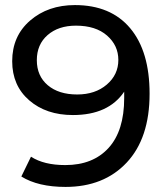

<svg xmlns="http://www.w3.org/2000/svg" viewBox="-20 -728 657 756"><path d="M275 -708Q416 -708 492.5 -617Q569 -526 569 -359Q569 -184 479 -88Q389 8 238 8Q130 8 64 -33L102 -111Q153 -78 237 -78Q346 -78 407.5 -145.5Q469 -213 469 -342V-367Q407 -275 267 -275Q162 -275 95 -333Q28 -391 28 -487Q28 -586 98.5 -647Q169 -708 275 -708ZM284 -356Q355 -356 400.5 -395Q446 -434 446 -492Q446 -549 401.5 -588Q357 -627 279 -627Q210 -627 167.5 -590Q125 -553 125 -491Q125 -429 168 -392.5Q211 -356 284 -356Z"/></svg>

Font: Montserrat
Style: Regular
Weight: 500
Designer: Julieta Ulanovsky
Foundry: Julieta Ulanovsky
Version: Version 7.200;PS 007.200;hotconv 1.0.88;makeotf.lib2.5.64775